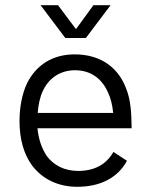

<svg xmlns="http://www.w3.org/2000/svg" viewBox="-20 -718 571 738"><path d="M310 -572 405 -698H339L272 -606L203 -698H136L231 -572ZM280 -61C229 -61 187 -82 160 -118C140 -148 128 -184 124 -225H486C485 -285 483 -333 464 -380C432 -463 362 -509 267 -509C182 -509 119 -468 84 -398C65 -358 55 -306 55 -253C55 -186 70 -127 104 -81C143 -30 203 0 277 0C366 0 433 -35 468 -100L416 -134C388 -85 342 -61 280 -61ZM268 -448C328 -448 371 -417 395 -363C406 -340 412 -314 415 -284H125C127 -314 134 -346 144 -367C167 -418 212 -448 268 -448Z"/></svg>

Font: Arthouse Owned
Style: Regular
Weight: 400
Designer: Jeremy Tribby
Foundry: Tribby Type
Version: Version 1.000;PS 001.000;hotconv 1.0.88;makeotf.lib2.5.64775